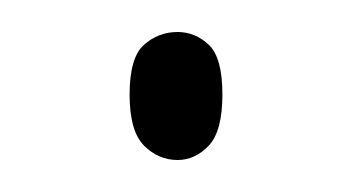

<svg xmlns="http://www.w3.org/2000/svg" viewBox="-20 -417 220 120"><path d="M91 -317Q79 -317 70 -326Q61 -335 61 -358Q61 -381 70 -389Q79 -397 91 -397Q102 -397 110.5 -389Q119 -381 119 -358Q119 -335 110.5 -326Q102 -317 91 -317Z"/></svg>

Font: Noto Serif Khmer SemiCondensed Thin
Style: Regular
Weight: 250
Width: 4
Designer: Danh Hong and the Monotype Design Team
Foundry: Monotype Imaging Inc.
Version: Version 2.004